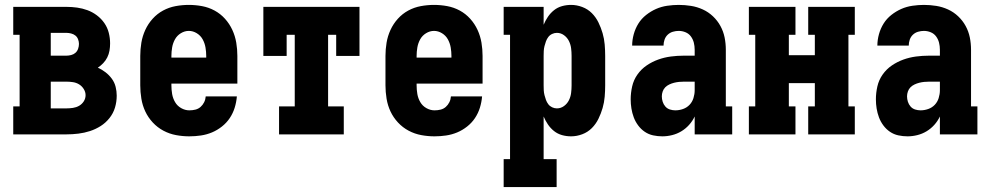

<svg xmlns="http://www.w3.org/2000/svg" viewBox="-20 -548 4040 783"><path d="M34 0V-114H60V-406H34V-520H251Q273 -520 294.5 -517Q316 -514 336.5 -506.5Q357 -499 375 -485.5Q393 -472 405.5 -454Q418 -436 423.5 -414.5Q429 -393 429 -371Q429 -356 426.5 -341.5Q424 -327 417.5 -314Q411 -301 401 -290.5Q391 -280 379 -272Q395 -265 410 -253.5Q425 -242 436 -227Q447 -212 451.5 -194Q456 -176 456 -158Q456 -133 449 -109.5Q442 -86 426.5 -66.5Q411 -47 390.5 -34Q370 -21 347 -13.5Q324 -6 299.5 -3Q275 0 251 0ZM187 -321H251Q260 -321 270 -323.5Q280 -326 287.5 -332.5Q295 -339 298.5 -349Q302 -359 302 -369Q302 -378 298.5 -387.5Q295 -397 287.5 -403Q280 -409 270 -411.5Q260 -414 251 -414H187ZM187 -106H251Q264 -106 277.5 -108Q291 -110 302.5 -116.5Q314 -123 321.5 -134.5Q329 -146 329 -160Q329 -173 321.5 -185Q314 -197 302.5 -204Q291 -211 277.5 -213Q264 -215 251 -215H187Z M752 8Q725 8 698 3Q671 -2 646.5 -15Q622 -28 603 -48.5Q584 -69 572.5 -93.5Q561 -118 556.5 -145.5Q552 -173 552 -200V-320Q552 -347 556.5 -374Q561 -401 572.5 -426Q584 -451 602.5 -471.5Q621 -492 645 -505Q669 -518 696 -523Q723 -528 750 -528Q777 -528 804 -523Q831 -518 855 -505Q879 -492 897.5 -471.5Q916 -451 927.5 -426Q939 -401 943.5 -374Q948 -347 948 -320V-207H679V-200Q679 -182 682 -164.5Q685 -147 694 -131.5Q703 -116 719 -107Q735 -98 752 -98Q765 -98 777 -101Q789 -104 798 -112Q807 -120 812.5 -131Q818 -142 819 -155H946Q944 -131 937 -108.5Q930 -86 917 -66.5Q904 -47 885 -32Q866 -17 844.5 -8Q823 1 799.5 4.5Q776 8 752 8ZM821 -313V-320Q821 -337 818 -354.5Q815 -372 806.5 -387.5Q798 -403 782.5 -412.5Q767 -422 750 -422Q733 -422 717.5 -412.5Q702 -403 693.5 -387.5Q685 -372 682 -354.5Q679 -337 679 -320V-313Z M1118 0V-114H1182V-406H1149V-320H1054V-520H1446V-320H1351V-406H1318V-114H1382V0Z M1752 8Q1725 8 1698 3Q1671 -2 1646.5 -15Q1622 -28 1603 -48.5Q1584 -69 1572.5 -93.5Q1561 -118 1556.5 -145.5Q1552 -173 1552 -200V-320Q1552 -347 1556.5 -374Q1561 -401 1572.5 -426Q1584 -451 1602.5 -471.5Q1621 -492 1645 -505Q1669 -518 1696 -523Q1723 -528 1750 -528Q1777 -528 1804 -523Q1831 -518 1855 -505Q1879 -492 1897.5 -471.5Q1916 -451 1927.5 -426Q1939 -401 1943.5 -374Q1948 -347 1948 -320V-207H1679V-200Q1679 -182 1682 -164.5Q1685 -147 1694 -131.5Q1703 -116 1719 -107Q1735 -98 1752 -98Q1765 -98 1777 -101Q1789 -104 1798 -112Q1807 -120 1812.5 -131Q1818 -142 1819 -155H1946Q1944 -131 1937 -108.5Q1930 -86 1917 -66.5Q1904 -47 1885 -32Q1866 -17 1844.5 -8Q1823 1 1799.5 4.5Q1776 8 1752 8ZM1821 -313V-320Q1821 -337 1818 -354.5Q1815 -372 1806.5 -387.5Q1798 -403 1782.5 -412.5Q1767 -422 1750 -422Q1733 -422 1717.5 -412.5Q1702 -403 1693.5 -387.5Q1685 -372 1682 -354.5Q1679 -337 1679 -320V-313Z M2034 215V101H2060V-406H2034V-520H2197V-447Q2204 -464 2214.5 -479.5Q2225 -495 2239.5 -506.5Q2254 -518 2272 -523Q2290 -528 2309 -528Q2332 -528 2354.5 -519.5Q2377 -511 2393.5 -494.5Q2410 -478 2420.5 -456.5Q2431 -435 2437.5 -412.5Q2444 -390 2446 -366.5Q2448 -343 2448 -320V-200Q2448 -177 2446 -153.5Q2444 -130 2437.5 -107.5Q2431 -85 2420.5 -63.5Q2410 -42 2393.5 -25.5Q2377 -9 2354.5 -0.5Q2332 8 2309 8Q2290 8 2272 3Q2254 -2 2239.5 -13.5Q2225 -25 2214.5 -40.5Q2204 -56 2197 -73V101H2250V215ZM2251 -106Q2267 -106 2280 -115.5Q2293 -125 2300 -139Q2307 -153 2309 -168.5Q2311 -184 2311 -200V-320Q2311 -336 2309 -351.5Q2307 -367 2300 -381Q2293 -395 2280 -404.5Q2267 -414 2251 -414Q2241 -414 2231.5 -409.5Q2222 -405 2216 -397Q2210 -389 2206.5 -379.5Q2203 -370 2200.5 -360Q2198 -350 2197.5 -340Q2197 -330 2197 -320V-200Q2197 -190 2197.5 -180Q2198 -170 2200.5 -160Q2203 -150 2206.5 -140.5Q2210 -131 2216 -123Q2222 -115 2231.5 -110.5Q2241 -106 2251 -106Z M2681 8Q2662 8 2643.5 4Q2625 0 2609.5 -10.5Q2594 -21 2582.5 -36.5Q2571 -52 2564.5 -69.5Q2558 -87 2555 -105.5Q2552 -124 2552 -143Q2552 -169 2558 -195.5Q2564 -222 2579.5 -244Q2595 -266 2617 -281Q2639 -296 2664 -305Q2689 -314 2715.5 -317.5Q2742 -321 2769 -321H2813V-345Q2813 -360 2809.5 -374Q2806 -388 2797.5 -399.5Q2789 -411 2775.5 -416.5Q2762 -422 2748 -422Q2736 -422 2724 -418.5Q2712 -415 2703 -406.5Q2694 -398 2690 -386Q2686 -374 2686 -362H2558Q2558 -385 2564.5 -408.5Q2571 -432 2583.5 -452Q2596 -472 2615 -487Q2634 -502 2655.5 -511.5Q2677 -521 2701 -524.5Q2725 -528 2748 -528Q2773 -528 2798 -524Q2823 -520 2846 -509.5Q2869 -499 2887.5 -481.5Q2906 -464 2918 -442Q2930 -420 2935 -395.5Q2940 -371 2940 -345V-114H2966V0H2813V-73Q2804 -54 2790 -38.5Q2776 -23 2758.5 -12.5Q2741 -2 2721 3Q2701 8 2681 8ZM2734 -98Q2750 -98 2765.5 -103.5Q2781 -109 2792 -120.5Q2803 -132 2808 -148Q2813 -164 2813 -180V-215H2769Q2759 -215 2749 -214Q2739 -213 2729 -210.5Q2719 -208 2709.5 -203.5Q2700 -199 2693 -192Q2686 -185 2682.5 -175Q2679 -165 2679 -155Q2679 -144 2682.5 -133Q2686 -122 2693.5 -113.5Q2701 -105 2712 -101.5Q2723 -98 2734 -98Z M3034 0V-114H3060V-406H3034V-520H3224V-406H3197V-323H3303V-406H3276V-520H3466V-406H3440V-114H3466V0H3276V-114H3303V-209H3197V-114H3224V0Z M3681 8Q3662 8 3643.5 4Q3625 0 3609.5 -10.5Q3594 -21 3582.5 -36.5Q3571 -52 3564.5 -69.5Q3558 -87 3555 -105.5Q3552 -124 3552 -143Q3552 -169 3558 -195.5Q3564 -222 3579.5 -244Q3595 -266 3617 -281Q3639 -296 3664 -305Q3689 -314 3715.5 -317.5Q3742 -321 3769 -321H3813V-345Q3813 -360 3809.5 -374Q3806 -388 3797.5 -399.5Q3789 -411 3775.5 -416.5Q3762 -422 3748 -422Q3736 -422 3724 -418.5Q3712 -415 3703 -406.5Q3694 -398 3690 -386Q3686 -374 3686 -362H3558Q3558 -385 3564.5 -408.5Q3571 -432 3583.5 -452Q3596 -472 3615 -487Q3634 -502 3655.5 -511.5Q3677 -521 3701 -524.5Q3725 -528 3748 -528Q3773 -528 3798 -524Q3823 -520 3846 -509.5Q3869 -499 3887.5 -481.5Q3906 -464 3918 -442Q3930 -420 3935 -395.5Q3940 -371 3940 -345V-114H3966V0H3813V-73Q3804 -54 3790 -38.5Q3776 -23 3758.5 -12.5Q3741 -2 3721 3Q3701 8 3681 8ZM3734 -98Q3750 -98 3765.5 -103.5Q3781 -109 3792 -120.5Q3803 -132 3808 -148Q3813 -164 3813 -180V-215H3769Q3759 -215 3749 -214Q3739 -213 3729 -210.5Q3719 -208 3709.5 -203.5Q3700 -199 3693 -192Q3686 -185 3682.5 -175Q3679 -165 3679 -155Q3679 -144 3682.5 -133Q3686 -122 3693.5 -113.5Q3701 -105 3712 -101.5Q3723 -98 3734 -98Z"/></svg>

Font: Iosevka Curly Slab Heavy
Style: Regular
Weight: 900
Monospace: yes
Designer: Belleve Invis
Foundry: Belleve Invis
Version: Version 22.1.2; ttfautohint (v1.8.4)